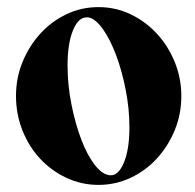

<svg xmlns="http://www.w3.org/2000/svg" viewBox="-20 -809 549 540"><path d="M257 -789Q305 -789 347 -769Q389 -749 421 -714.5Q453 -680 471.5 -634.5Q490 -589 490 -539Q490 -488 471.5 -443Q453 -398 421.5 -363.5Q390 -329 347.5 -309Q305 -289 257 -289Q209 -289 166.5 -309Q124 -329 92.5 -363Q61 -397 43 -442.5Q25 -488 25 -539Q25 -590 43.5 -635Q62 -680 93.5 -714.5Q125 -749 167 -769Q209 -789 257 -789ZM229 -760H223Q200 -760 185 -723Q170 -686 170 -625Q170 -570 181 -515Q192 -460 209 -415.5Q226 -371 248 -343.5Q270 -316 292 -316Q314 -316 329 -353Q344 -390 344 -451Q344 -503 333.5 -556.5Q323 -610 306.5 -654Q290 -698 269.5 -727Q249 -756 229 -760Z"/></svg>

Font: CatShop
Style: Regular
Weight: 400
Designer: Peter Wiegel
Foundry: Peter Wiegel
Version: Version 1.000 2009 initial release